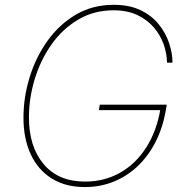

<svg xmlns="http://www.w3.org/2000/svg" viewBox="-20 -757 771 787"><path d="M327.6 9.8Q248.5 9.8 192.1 -25.4Q135.7 -60.5 106 -124.5Q76.2 -188.5 76.2 -274.4Q76.2 -358.9 101.6 -440.9Q127 -522.9 175 -590.1Q223.1 -657.2 291.5 -697.3Q359.9 -737.3 446.3 -737.3Q510.3 -737.3 555.9 -715.3Q601.6 -693.4 630.4 -657.7Q659.2 -622.1 673.1 -580.6Q687 -539.1 687 -500H664.6Q664.1 -537.1 650.9 -575Q637.7 -612.8 610.6 -644.5Q583.5 -676.3 542.5 -695.6Q501.5 -714.8 445.8 -714.8Q364.7 -714.8 300.3 -676.5Q235.8 -638.2 190.9 -574.5Q146 -510.7 122.3 -432.6Q98.6 -354.5 98.6 -275.4Q98.6 -156.2 158.7 -84.5Q218.8 -12.7 328.6 -12.7Q408.2 -12.7 472.7 -49.3Q537.1 -85.9 579.8 -153.1Q622.6 -220.2 637.7 -311.5L647 -305.7H385.3L389.2 -328.1H663.6L659.7 -305.7Q647.5 -233.9 617.9 -175.8Q588.4 -117.7 544.7 -76.2Q501 -34.7 446 -12.5Q391.1 9.8 327.6 9.8Z"/></svg>

Font: Inter 16pt Thin
Style: Italic
Weight: 250
Italic angle: -9.3988°
Version: Version 4.001;git-66647c0bb